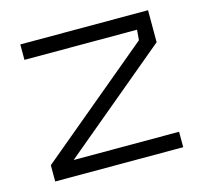

<svg xmlns="http://www.w3.org/2000/svg" viewBox="-77 -563 688 649"><g transform="rotate(-15 266.5 -239.0)"><path d="M119 -54H488V0H40V-57L437 -388L440 -424H46V-478H493V-366Z"/></g></svg>

Font: Turret Road
Style: Regular
Weight: 400
Designer: Noponies
Foundry: Noponies
Version: Version 1.001; ttfautohint (v1.8)